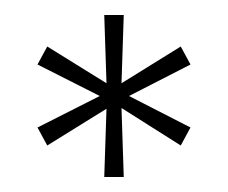

<svg xmlns="http://www.w3.org/2000/svg" viewBox="-20 -824 304 256"><path d="M30 -654 113 -696 30 -738 43 -762 122 -713 119 -804H145L142 -713L221 -762L234 -738L152 -696L234 -654L221 -630L142 -680L145 -588H119L122 -679L43 -630Z"/></svg>

Font: Big Shoulders Text Thin Thin
Style: Regular
Weight: 250
Version: Version 2.002